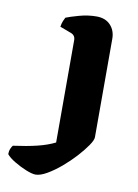

<svg xmlns="http://www.w3.org/2000/svg" viewBox="-191 -554 579 808"><g transform="rotate(10 98.5 -150.0)"><path d="M18 200Q3 200 -23 189.5Q-49 179 -74 164Q-99 149 -110 135Q-110 122 -105.5 111.5Q-101 101 -97 97Q-38 89 5 78.5Q48 68 80 52V-385Q80 -406 61 -413L13 -431Q15 -445 19.5 -456Q24 -467 27 -472Q44 -479 81.5 -489.5Q119 -500 156 -500Q194 -500 215.5 -477Q237 -454 237 -419V2Q237 14 221 37.5Q205 61 179.5 89Q154 117 124.5 142Q95 167 66.5 183.5Q38 200 18 200Z"/></g></svg>

Font: Texturina ExtraBold
Style: Regular
Weight: 800
Designer: Guillermo Torres Carreño
Foundry: Omnibus-Type
Version: Version 1.002; ttfautohint (v1.8.3)